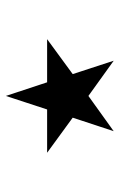

<svg xmlns="http://www.w3.org/2000/svg" viewBox="103 -742 406 652"><g transform="rotate(-90 306.0 -416.0)"><path d="M499 -459 380.4 -372.1 425.8 -232.9 306.2 -318.8 186.5 -232.9 232.4 -372.1 113.3 -459H260.3L306.2 -599.1L352.5 -459Z"/></g></svg>

Font: Vazirmatn RD Thin
Style: Regular
Weight: 100
Designer: Saber Rastikerdar
Foundry: Saber Rastikerdar
Version: Version 32.102